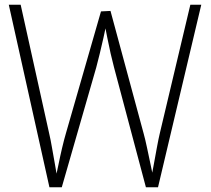

<svg xmlns="http://www.w3.org/2000/svg" viewBox="-20 -788 886 808"><path d="M188 0 17 -768H67L187 -226Q193 -201 199 -165.5Q205 -130 211.5 -95Q218 -60 222 -34H213Q219 -60 226 -95Q233 -130 241.5 -166Q250 -202 258 -229L405 -740L445 -742L584 -228Q591 -203 598.5 -167.5Q606 -132 613.5 -96.5Q621 -61 626 -36H616Q621 -62 627.5 -97.5Q634 -133 640.5 -168.5Q647 -204 653 -229L781 -768H827L645 0H594L460 -504Q453 -530 445.5 -563Q438 -596 431.5 -629.5Q425 -663 420 -688H428Q423 -663 415.5 -629.5Q408 -596 400 -563Q392 -530 385 -504L240 0Z"/></svg>

Font: Yaldevi ExtraLight
Style: Regular
Weight: 200
Designer: Sol Matas, Rajitha Manaperi, Kosala Senevirathne
Foundry: Mooniak
Version: Version 1.100